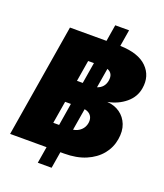

<svg xmlns="http://www.w3.org/2000/svg" viewBox="-169 -944 993 1160"><g transform="rotate(20 327.0 -364.0)"><path d="M213.4 106.4 231 0H-3.4L116.7 -727.5H351.6L369.1 -834H458L440.4 -727.5Q558.1 -724.1 612.8 -669.7Q667.5 -615.2 653.8 -533.2Q644.5 -474.6 596.7 -434.8Q548.8 -395 483.4 -382.8V-382.3Q530.3 -378.9 564.7 -354.5Q599.1 -330.1 615.2 -289.1Q631.3 -248 622.1 -193.4Q612.8 -137.2 576.9 -93.5Q541 -49.8 482.2 -24.9Q423.3 0 344.2 0H319.8L302.2 106.4ZM368.7 -294.4 345.2 -153.8Q375 -158.7 394.8 -177.2Q414.6 -195.8 419.4 -224.1Q423.8 -252.4 410.2 -271Q396.5 -289.6 368.7 -294.4ZM218.8 -152.3H256.3L279.8 -295.9H242.7ZM266.6 -439.5H303.7L326.2 -575.2H289.1ZM414.6 -570.3 393.6 -444.3Q439 -459.5 446.8 -507.3Q454.6 -555.2 414.6 -570.3Z"/></g></svg>

Font: Inter Display Black
Style: Italic
Weight: 900
Italic angle: -9.39999°
Designer: Rasmus Andersson
Foundry: rsms
Version: Version 4.000;git-a52131595